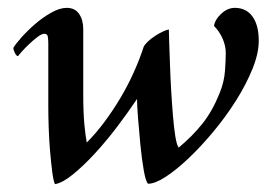

<svg xmlns="http://www.w3.org/2000/svg" viewBox="-20 -463 701 489"><path d="M410 -388Q410 -378 411 -353Q412 -328 413 -297Q414 -266 416 -232Q418 -198 420.5 -168Q423 -138 426.5 -116Q430 -94 435 -87Q470 -116 495.5 -148Q521 -180 539 -225Q551 -254 553 -282.5Q555 -311 555 -328Q555 -346 547 -364.5Q539 -383 525 -397Q528 -414 544 -428.5Q560 -443 578 -443Q607 -443 623 -421Q639 -399 639 -359Q639 -327 623 -287.5Q607 -248 581.5 -207.5Q556 -167 524.5 -129Q493 -91 461.5 -61Q430 -31 402.5 -13Q375 5 357 5Q351 -1 346 -30Q341 -59 337.5 -94.5Q334 -130 331.5 -163Q329 -196 329 -211Q307 -178 279 -141Q251 -104 222 -72.5Q193 -41 166 -19Q139 3 120 6Q116 -2 113 -25.5Q110 -49 107.5 -78.5Q105 -108 104 -138.5Q103 -169 103 -190V-353Q103 -360 102 -368.5Q101 -377 93 -377Q86 -377 75 -368.5Q64 -360 53.5 -350Q43 -340 35 -331Q27 -322 26 -320Q22 -320 18 -328Q14 -336 14 -341Q19 -350 34 -367Q49 -384 68.5 -401Q88 -418 110 -430.5Q132 -443 150 -443Q171 -443 181.5 -427.5Q192 -412 192 -389V-224Q192 -176 195 -145Q198 -114 201 -100Q224 -123 246 -152.5Q268 -182 287 -214Q306 -246 321 -279.5Q336 -313 346 -344Q349 -350 357 -357.5Q365 -365 375 -371.5Q385 -378 394.5 -382.5Q404 -387 410 -388Z"/></svg>

Font: Vermiglione Medium
Style: Italic
Weight: 500
Italic angle: -11°
Version: Version 1.000